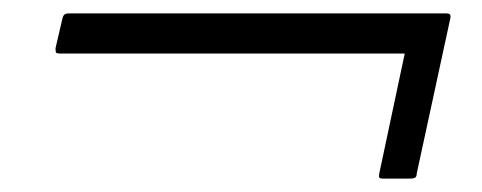

<svg xmlns="http://www.w3.org/2000/svg" viewBox="-20 -371 720 287"><path d="M554 -104Q548 -104 547 -105.5Q546 -107 547 -112L585 -291H70Q64 -291 63.5 -293Q63 -295 63 -299L73 -342Q74 -347 76 -349Q78 -351 84 -351H646Q651 -351 652.5 -349.5Q654 -348 653 -343L603 -112Q603 -107 600.5 -105.5Q598 -104 593 -104Z"/></svg>

Font: Glory Thin Medium
Style: Italic
Weight: 500
Italic angle: -12°
Version: Version 1.011